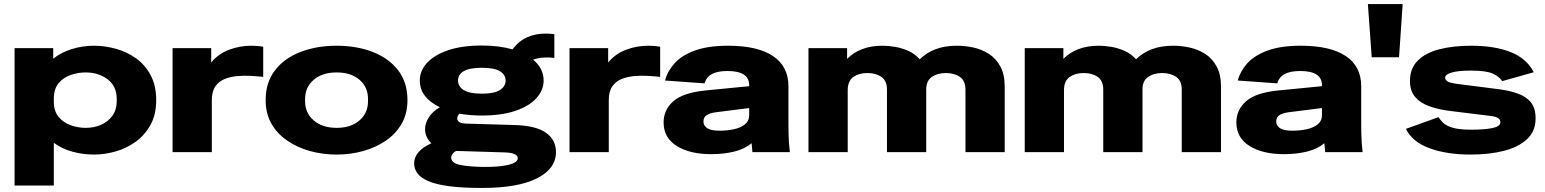

<svg xmlns="http://www.w3.org/2000/svg" viewBox="-20 -752 7637 949"><path d="M52 165V-514H243V-462Q282 -493 335 -509.5Q388 -526 445 -526Q498 -526 552.5 -511Q607 -496 652 -464Q697 -432 724.5 -380.5Q752 -329 752 -257Q752 -185 723.5 -134Q695 -83 649.5 -50.5Q604 -18 550 -3Q496 12 445 12Q391 12 339 -2Q287 -16 246 -46V165ZM246 -249Q246 -203 269.5 -174.5Q293 -146 329.5 -133Q366 -120 403 -120Q446 -120 480.5 -135.5Q515 -151 536 -180.5Q557 -210 557 -252V-262Q557 -326 512 -360Q467 -394 403 -394Q366 -394 329.5 -381.5Q293 -369 269.5 -340.5Q246 -312 246 -265Z M833 0V-514H1024V-443Q1059 -486 1112 -506Q1165 -526 1222 -526Q1233 -526 1248 -525Q1263 -524 1281 -521V-372Q1254 -375 1220.5 -377Q1187 -379 1153 -376Q1119 -373 1090.5 -361.5Q1062 -350 1044.5 -325Q1027 -300 1027 -257V0Z M1644 12Q1575 12 1512 -5.5Q1449 -23 1399.5 -57Q1350 -91 1321.5 -141Q1293 -191 1293 -257Q1293 -345 1339.5 -405Q1386 -465 1466 -495.5Q1546 -526 1644 -526Q1742 -526 1821.5 -495.5Q1901 -465 1947.5 -405Q1994 -345 1994 -257Q1994 -191 1965.5 -141Q1937 -91 1887.5 -57Q1838 -23 1775 -5.5Q1712 12 1644 12ZM1644 -120Q1714 -120 1756.5 -156.5Q1799 -193 1799 -252V-262Q1799 -322 1756.5 -358Q1714 -394 1644 -394Q1574 -394 1531 -358Q1488 -322 1488 -262V-252Q1488 -193 1531 -156.5Q1574 -120 1644 -120Z M2363 177Q2263 177 2197.5 168Q2132 159 2094.5 142Q2057 125 2042 103Q2027 81 2027 56Q2027 -5 2112 -44Q2081 -73 2081 -114Q2081 -143 2099.5 -172Q2118 -201 2154 -222Q2055 -270 2055 -354Q2055 -402 2090.5 -441Q2126 -480 2194.5 -503.5Q2263 -527 2362 -527Q2406 -527 2444 -522Q2482 -517 2513 -508Q2545 -550 2586 -568Q2627 -586 2676 -586Q2698 -586 2720 -583V-466Q2693 -469 2666.5 -467.5Q2640 -466 2615 -457Q2667 -414 2667 -354Q2667 -306 2631 -266.5Q2595 -227 2527 -204Q2459 -181 2362 -181Q2303 -181 2251 -190Q2240 -178 2240 -166Q2240 -156 2250 -149Q2260 -142 2285 -141L2524 -134Q2629 -131 2678.5 -96Q2728 -61 2728 0Q2728 82 2634 129.5Q2540 177 2363 177ZM2362 -289Q2423 -289 2451 -307Q2479 -325 2479 -354Q2479 -383 2451 -400Q2423 -417 2362 -417Q2301 -417 2272.5 -400.5Q2244 -384 2244 -354Q2244 -324 2272.5 -306.5Q2301 -289 2362 -289ZM2368 73Q2445 74 2492 63Q2539 52 2539 30Q2539 2 2466 1L2234 -6Q2210 9 2210 27Q2210 53 2252 62.5Q2294 72 2368 73Z M2795 0V-514H2986V-443Q3021 -486 3074 -506Q3127 -526 3184 -526Q3195 -526 3210 -525Q3225 -524 3243 -521V-372Q3216 -375 3182.5 -377Q3149 -379 3115 -376Q3081 -373 3052.5 -361.5Q3024 -350 3006.5 -325Q2989 -300 2989 -257V0Z M3495 10Q3390 10 3325 -30.5Q3260 -71 3260 -147Q3260 -209 3308 -251.5Q3356 -294 3468 -305L3683 -326V-331Q3683 -401 3576 -401Q3527 -401 3499.5 -386.5Q3472 -372 3462 -340L3267 -354Q3279 -400 3314 -439Q3349 -478 3414 -502Q3479 -526 3579 -526Q3724 -526 3800.5 -475Q3877 -424 3877 -326V-155Q3877 -118 3877.5 -93Q3878 -68 3879.5 -46.5Q3881 -25 3884 0H3699L3695 -44Q3660 -15 3608 -2.5Q3556 10 3495 10ZM3457 -151Q3457 -131 3475.5 -118.5Q3494 -106 3537 -106Q3573 -106 3606.5 -113Q3640 -120 3661.5 -137Q3683 -154 3683 -183V-218L3517 -197Q3489 -193 3473 -183Q3457 -173 3457 -151Z M3976 0V-514H4167V-461Q4197 -492 4241 -509Q4285 -526 4343 -526Q4370 -526 4403.5 -520.5Q4437 -515 4469.5 -500.5Q4502 -486 4526 -459Q4560 -492 4605 -509Q4650 -526 4710 -526Q4750 -526 4791.5 -517Q4833 -508 4868 -485.5Q4903 -463 4924.5 -423.5Q4946 -384 4946 -324V0H4752V-309Q4752 -353 4724.5 -372Q4697 -391 4655 -391Q4614 -391 4586 -372Q4558 -353 4558 -309V0H4364V-309Q4364 -353 4336.5 -372Q4309 -391 4267 -391Q4226 -391 4198.5 -372Q4171 -353 4170 -309V0Z M5045 0V-514H5236V-461Q5266 -492 5310 -509Q5354 -526 5412 -526Q5439 -526 5472.5 -520.5Q5506 -515 5538.5 -500.5Q5571 -486 5595 -459Q5629 -492 5674 -509Q5719 -526 5779 -526Q5819 -526 5860.5 -517Q5902 -508 5937 -485.5Q5972 -463 5993.5 -423.5Q6015 -384 6015 -324V0H5821V-309Q5821 -353 5793.5 -372Q5766 -391 5724 -391Q5683 -391 5655 -372Q5627 -353 5627 -309V0H5433V-309Q5433 -353 5405.5 -372Q5378 -391 5336 -391Q5295 -391 5267.5 -372Q5240 -353 5239 -309V0Z M6326 10Q6221 10 6156 -30.5Q6091 -71 6091 -147Q6091 -209 6139 -251.5Q6187 -294 6299 -305L6514 -326V-331Q6514 -401 6407 -401Q6358 -401 6330.5 -386.5Q6303 -372 6293 -340L6098 -354Q6110 -400 6145 -439Q6180 -478 6245 -502Q6310 -526 6410 -526Q6555 -526 6631.5 -475Q6708 -424 6708 -326V-155Q6708 -118 6708.5 -93Q6709 -68 6710.5 -46.5Q6712 -25 6715 0H6530L6526 -44Q6491 -15 6439 -2.5Q6387 10 6326 10ZM6288 -151Q6288 -131 6306.5 -118.5Q6325 -106 6368 -106Q6404 -106 6437.5 -113Q6471 -120 6492.5 -137Q6514 -154 6514 -183V-218L6348 -197Q6320 -193 6304 -183Q6288 -173 6288 -151Z M6760 -469 6741 -732H6913L6895 -469Z M7248 12Q7132 12 7046.5 -19Q6961 -50 6929 -115L7090 -173Q7098 -160 7112.5 -145.5Q7127 -131 7159 -121Q7191 -111 7252 -111Q7317 -111 7356.5 -119Q7396 -127 7396 -148Q7396 -161 7384.5 -168.5Q7373 -176 7347 -179L7144 -204Q7089 -211 7044.5 -227Q7000 -243 6974.5 -273Q6949 -303 6949 -352Q6949 -414 6987.5 -452.5Q7026 -491 7094.5 -508.5Q7163 -526 7251 -526Q7367 -526 7446 -495Q7525 -464 7561 -395L7405 -351Q7390 -374 7357.5 -388.5Q7325 -403 7251 -403Q7187 -403 7155 -393.5Q7123 -384 7123 -368Q7123 -358 7134 -350Q7145 -342 7185 -337L7373 -313Q7434 -306 7478 -291Q7522 -276 7546 -247Q7570 -218 7570 -167Q7570 -104 7528 -64.5Q7486 -25 7413.5 -6.5Q7341 12 7248 12Z"/></svg>

Font: Special Gothic Extended Bold
Style: Regular
Weight: 700
Width: 7
Designer: Alistair McCready
Foundry: Monolith
Version: Version 1.000; ttfautohint (v1.8.4.7-5d5b)